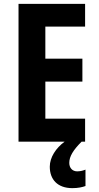

<svg xmlns="http://www.w3.org/2000/svg" viewBox="-20 -734 513 995"><path d="M339 110C339 77 359 44 403 0H421V-119H215V-311H407V-430H215V-596H421V-714H76V0H315C270 33 238 81 238 130C238 196 278 241 355 241C384 241 407 236 423 230V145C413 149 399 154 380 154C355 154 339 136 339 110Z"/></svg>

Font: Noto Sans Gujarati UI Condensed
Style: Bold
Weight: 700
Width: 3
Designer: Jelle Bosma - Monotype Design Team, Universal Thirst
Foundry: Monotype Imaging Inc.
Version: Version 2.106